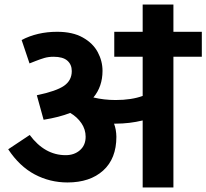

<svg xmlns="http://www.w3.org/2000/svg" viewBox="-20 -825 908 845"><path d="M743.2 -575.2V0H607.9V-294.9Q549.8 -280.8 488.8 -280.8H481.9Q491.7 -254.9 492.2 -223.1Q492.2 -127 434.1 -74.5Q376 -22 276.9 -22Q199.7 -22 132.8 -57.4Q65.9 -92.8 16.1 -168L110.8 -231Q176.8 -142.1 269 -142.1Q307.1 -142.1 332 -164.1Q356.9 -186 356.9 -223.1Q356.9 -255.4 338.4 -282.7Q319.8 -310.1 289.1 -328.1Q241.2 -309.1 171.9 -297.9L142.1 -405.8Q228 -423.8 262 -447.5Q295.9 -471.2 295.9 -512.2Q295.9 -541 276.4 -558.1Q256.8 -575.2 215.8 -575.2Q192.9 -575.2 174.3 -569.6Q155.8 -564 136.5 -556.4Q117.2 -548.8 109.9 -545.9L75.2 -648.9Q144 -685.1 231.9 -685.1Q299.8 -685.1 344.5 -659.9Q389.2 -634.8 410.2 -595.5Q431.2 -556.2 431.2 -513.2Q431.2 -444.3 391.1 -396Q438 -384.8 488.8 -384.8Q558.6 -384.8 607.9 -402.8V-575.2H482.9V-685.1H607.9V-805.2H743.2V-685.1H868.2V-575.2Z"/></svg>

Font: Sarala
Style: Bold
Weight: 700
Designer: Andres Torresi
Foundry: Huerta Tipografica
Version: Version 1.004;PS 001.003;hotconv 1.0.70;makeotf.lib2.5.58329